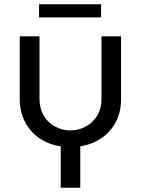

<svg xmlns="http://www.w3.org/2000/svg" viewBox="-20 -681 663 904"><path d="M266 203V8Q210 0 166.5 -29.5Q123 -59 98 -106.5Q73 -154 73 -215V-510H166V-216Q166 -170 186 -136.5Q206 -103 239.5 -85Q273 -67 311 -67Q350 -67 383.5 -85Q417 -103 437.5 -136.5Q458 -170 458 -216V-510H550V-215Q550 -154 525.5 -107Q501 -60 457.5 -30.5Q414 -1 358 8V203ZM164 -599V-661H456V-599Z"/></svg>

Font: MuseoModerno Thin
Style: Regular
Weight: 400
Version: Version 1.003